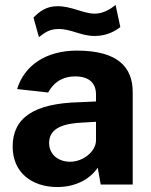

<svg xmlns="http://www.w3.org/2000/svg" viewBox="-20 -744 608 774"><path d="M211 10C284 10 342 -21 374 -68L386 0H515V-373C515 -473 455 -540 290 -540C165 -540 78 -480 49 -385L174 -371C202 -421 242 -436 283 -436C337 -436 367 -411 367 -363V-335L303 -332C115 -328 31 -268 31 -153C31 -48 109 10 211 10ZM446 -724C426 -708 397 -689 362 -689C316 -689 270 -719 212 -719C167 -719 139 -698 115 -673L137 -594C165 -617 184 -627 217 -627C269 -627 305 -599 362 -599C409 -599 444 -618 465 -635ZM263 -92C216 -92 178 -120 178 -168C178 -232 245 -247 315 -250L367 -253V-177C366 -133 315 -92 263 -92Z"/></svg>

Font: Cheyenne Sans
Style: Bold
Weight: 700
Designer: The Public Sans project authors (U.S. Web Design System), Libre Franklin designed by Pablo Impallari and Rodrigo Fuenzal
Foundry: The Cheyenne Sans Project Authors
Version: Version 2.007